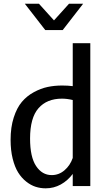

<svg xmlns="http://www.w3.org/2000/svg" viewBox="-20 -1003 582 1035"><path d="M37.1 -249Q37.1 -316.9 54 -369.4Q70.8 -421.9 97.7 -453.6Q124.5 -485.4 162.1 -505.9Q199.7 -526.4 236.8 -534.2Q273.9 -542 314.9 -542Q347.2 -542 372.1 -538.6V-770H466.8V0H372.1V-65.4Q345.2 -29.3 307.6 -8.5Q270 12.2 226.1 12.2Q198.2 12.2 172.1 3.9Q146 -4.4 121.1 -24.2Q96.2 -43.9 77.9 -73.2Q59.6 -102.5 48.3 -147.7Q37.1 -192.9 37.1 -249ZM271 -893.1 352.1 -982.9H428.2L317.9 -840.8H224.1L113.8 -982.9H189.9ZM314 -471.2Q232.4 -471.2 187.3 -419.4Q142.1 -367.7 142.1 -255.9Q142.1 -156.7 174.6 -107.9Q207 -59.1 258.8 -59.1Q297.4 -59.1 327.6 -85Q357.9 -110.8 372.1 -151.4V-463.9Q341.3 -471.2 314 -471.2Z"/></svg>

Font: Aurulent Sans
Style: Regular
Weight: 400
Version: Version 2007.05.04